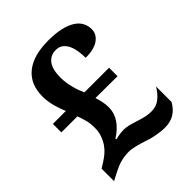

<svg xmlns="http://www.w3.org/2000/svg" viewBox="-209 -841 977 977"><g transform="rotate(-45 279.5 -352.5)"><path d="M270 -347.2Q273.4 -335.9 276.1 -326.4Q278.8 -316.9 280.8 -307.4Q282.7 -297.9 283.9 -287.8Q285.2 -277.8 285.2 -265.1Q285.2 -186.5 194.8 -127.9L198.2 -123Q201.2 -124 207.3 -125.5Q213.4 -127 221.4 -128.4Q229.5 -129.9 238.8 -130.9Q248 -131.8 256.8 -131.8Q267.1 -131.8 276.4 -130.6Q285.6 -129.4 295.7 -126.7Q305.7 -124 317.6 -120.4Q329.6 -116.7 345.2 -111.8Q367.2 -105 385 -101.1Q402.8 -97.2 424.8 -97.2Q459 -97.2 484.6 -117.4Q510.3 -137.7 529.8 -170.9V-59.1Q510.3 -24.4 481.9 -7.3Q453.6 9.8 414.1 9.8Q398.9 9.8 382.6 7.8Q366.2 5.9 350.6 2.9Q335 0 320.6 -3.9Q306.2 -7.8 294.9 -12.2Q270.5 -20.5 243.4 -27.3Q216.3 -34.2 195.8 -34.2Q178.7 -34.2 163.8 -32Q148.9 -29.8 135.3 -25.9Q121.6 -22 108.6 -16.4Q95.7 -10.7 82 -3.9L38.1 19V-70.8L69.8 -90.8Q85.4 -100.6 101.6 -114.3Q117.7 -127.9 130.9 -146.7Q144 -165.5 152.6 -189.7Q161.1 -213.9 161.1 -244.1Q161.1 -272.9 155 -296.6Q148.9 -320.3 139.2 -346.2H23.9V-407.2H117.2Q111.8 -419.4 106.2 -435.1Q100.6 -450.7 95.7 -468.3Q90.8 -485.8 87.9 -504.9Q85 -523.9 85 -543Q85 -630.9 142.1 -677.5Q199.2 -724.1 307.1 -724.1Q360.8 -724.1 398.4 -715.1Q436 -706.1 459.7 -690.4Q483.4 -674.8 494.1 -653.6Q504.9 -632.3 504.9 -607.9Q504.9 -572.8 473.1 -549.8Q441.4 -526.9 379.9 -526.9Q379.9 -549.8 376.5 -574Q373 -598.1 364.3 -617.9Q355.5 -637.7 339.8 -650.4Q324.2 -663.1 299.8 -663.1Q262.2 -663.1 240 -634.5Q217.8 -606 217.8 -546.9Q217.8 -526.4 220.9 -506.6Q224.1 -486.8 228.8 -468.8Q233.4 -450.7 239.3 -435.1Q245.1 -419.4 251 -407.2H428.2V-346.2Z"/></g></svg>

Font: Droid Serif
Style: Bold
Weight: 700
Designer: Monotype Design team
Foundry: Monotype Imaging Inc.
Version: Version 1.03